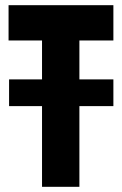

<svg xmlns="http://www.w3.org/2000/svg" viewBox="-20 -720 472 740"><path d="M15 -414V-311H417V-414ZM286 -564H417V-700H13V-564H142V0H286Z"/></svg>

Font: Advent Pro ExtraBold
Style: Regular
Weight: 800
Designer: VivaRado, Andreas Kalpakidis
Foundry: VivaRado, Andreas Kalpakidis
Version: Version 3.000